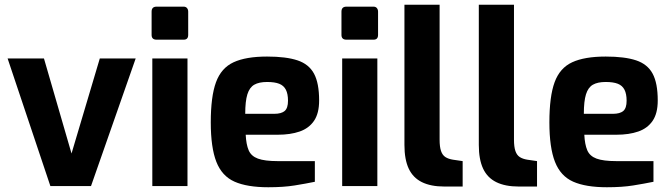

<svg xmlns="http://www.w3.org/2000/svg" viewBox="-20 -783 2828 808"><path d="M192 0 12 -537H165L281 -137L400 -537H551L363 0Z M639 -616Q618 -616 618 -636V-734Q618 -755 639 -755H753Q762 -755 767 -749Q772 -743 772 -734V-636Q772 -616 753 -616ZM621 0V-537H769V0Z M1109 5Q1020 5 967 -18.5Q914 -42 890.5 -102Q867 -162 867 -268Q867 -377 889 -437Q911 -497 963 -521Q1015 -545 1104 -545Q1184 -545 1232 -529Q1280 -513 1301.5 -473Q1323 -433 1323 -360Q1323 -306 1301.5 -274.5Q1280 -243 1241 -229.5Q1202 -216 1149 -216H1014Q1016 -175 1026.5 -150.5Q1037 -126 1065.5 -115.5Q1094 -105 1148 -105H1305V-18Q1266 -10 1219.5 -2.5Q1173 5 1109 5ZM1012 -304H1134Q1164 -304 1178 -316Q1192 -328 1192 -359Q1192 -388 1183 -405.5Q1174 -423 1155 -430.5Q1136 -438 1104 -438Q1070 -438 1050 -426.5Q1030 -415 1021 -386Q1012 -357 1012 -304Z M1438 -616Q1417 -616 1417 -636V-734Q1417 -755 1438 -755H1552Q1561 -755 1566 -749Q1571 -743 1571 -734V-636Q1571 -616 1552 -616ZM1420 0V-537H1568V0Z M1850 2Q1793 2 1755.5 -16.5Q1718 -35 1700 -73.5Q1682 -112 1682 -173V-763H1830V-195Q1830 -165 1836 -147.5Q1842 -130 1854.5 -122Q1867 -114 1886 -111L1927 -105V2Z M2163 2Q2106 2 2068.5 -16.5Q2031 -35 2013 -73.5Q1995 -112 1995 -173V-763H2143V-195Q2143 -165 2149 -147.5Q2155 -130 2167.5 -122Q2180 -114 2199 -111L2240 -105V2Z M2534 5Q2445 5 2392 -18.5Q2339 -42 2315.5 -102Q2292 -162 2292 -268Q2292 -377 2314 -437Q2336 -497 2388 -521Q2440 -545 2529 -545Q2609 -545 2657 -529Q2705 -513 2726.5 -473Q2748 -433 2748 -360Q2748 -306 2726.5 -274.5Q2705 -243 2666 -229.5Q2627 -216 2574 -216H2439Q2441 -175 2451.5 -150.5Q2462 -126 2490.5 -115.5Q2519 -105 2573 -105H2730V-18Q2691 -10 2644.5 -2.5Q2598 5 2534 5ZM2437 -304H2559Q2589 -304 2603 -316Q2617 -328 2617 -359Q2617 -388 2608 -405.5Q2599 -423 2580 -430.5Q2561 -438 2529 -438Q2495 -438 2475 -426.5Q2455 -415 2446 -386Q2437 -357 2437 -304Z"/></svg>

Font: Exo Thin
Style: Bold
Weight: 700
Version: Version 2.000